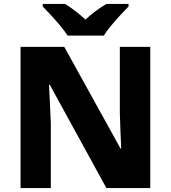

<svg xmlns="http://www.w3.org/2000/svg" viewBox="-20 -951 864 971"><path d="M740 0H518L232 -522H228Q230 -479 232.5 -426.5Q235 -374 237 -329V0H84V-714H305L590 -199H593Q591 -241 589 -290.5Q587 -340 586 -384V-714H740ZM322 -771Q307 -794 284.5 -821Q262 -848 238.5 -873.5Q215 -899 196 -918V-931H309Q335 -915 360.5 -895.5Q386 -876 412 -852Q438 -876 465 -896Q492 -916 518 -931H630V-918Q612 -900 588.5 -874.5Q565 -849 542 -821.5Q519 -794 505 -771Z"/></svg>

Font: Noto Sans Thaana ExtraBold
Style: Regular
Weight: 800
Designer: David Williams
Foundry: Google Inc.
Version: Version 3.001; ttfautohint (v1.8.4.7-5d5b)